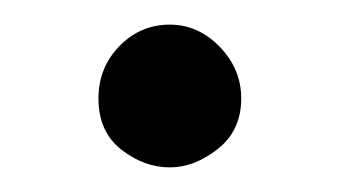

<svg xmlns="http://www.w3.org/2000/svg" viewBox="-20 -125 276 156"><path d="M176 -45Q176 -19 157 -4Q138 11 118 11Q97 11 78.5 -3.5Q60 -18 60 -45Q60 -70 77 -87.5Q94 -105 118 -105Q141 -105 158.5 -87Q176 -69 176 -45Z"/></svg>

Font: GFS Artemisia
Style: Regular
Weight: 400
Designer: Takis Katsoulidis and George D. Matthiopoulos
Foundry: Takis Katsoulidis and George D. Matthiopoulos
Version: Version 1.0